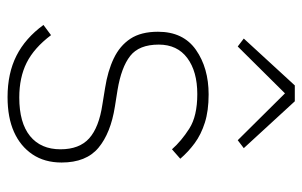

<svg xmlns="http://www.w3.org/2000/svg" viewBox="-166 -622 800 508"><g transform="rotate(90 234.0 -368.0)"><path d="M237 12Q174 12 127.5 -11.5Q81 -35 46 -83L73 -103Q107 -58 146 -38.5Q185 -19 238 -19Q305 -19 340 -47.5Q375 -76 375 -128Q375 -178 346 -204Q317 -230 256 -239L213 -246Q168 -253 134.5 -269Q101 -285 82.5 -313Q64 -341 64 -386Q64 -453 112 -486.5Q160 -520 230 -520Q273 -520 304.5 -510Q336 -500 359 -483Q382 -466 400 -445L375 -423Q353 -448 320 -469Q287 -490 229 -490Q169 -490 133.5 -463.5Q98 -437 98 -388Q98 -336 128 -312.5Q158 -289 218 -279L262 -272Q332 -261 371 -228.5Q410 -196 410 -131Q410 -86 388.5 -54Q367 -22 329 -5Q291 12 237 12ZM206 -748H248L372 -613L351 -597L227 -722L103 -597L82 -613Z"/></g></svg>

Font: IBM Plex Sans ExtraLight
Style: Regular
Weight: 250
Designer: Mike Abbink, Paul van der Laan, Pieter van Rosmalen
Foundry: Bold Monday
Version: Version 3.201